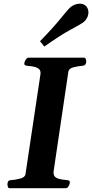

<svg xmlns="http://www.w3.org/2000/svg" viewBox="-20 -999 489 1019"><path d="M19.5 -20.5Q19.5 -30.3 23.4 -36.4Q27.3 -42.5 38.1 -43Q62 -44.4 87.4 -51.3Q112.8 -58.1 115.2 -74.2L194.3 -602.5Q195.3 -607.4 195.3 -610.8Q195.3 -627.9 183.1 -635.7Q170.9 -643.6 154.3 -646.2Q137.7 -648.9 124 -649.9Q108.9 -651.4 108.9 -660.2Q108.9 -661.6 109.4 -663.8Q109.9 -666 109.9 -668Q110.8 -673.3 117.2 -683.1Q123.5 -692.9 131.8 -692.9H425.8Q433.1 -692.9 435.5 -685.1Q438 -677.2 437.5 -671.4Q437 -651.4 418 -649.9Q393.1 -647.9 369.1 -641.6Q345.2 -635.3 342.8 -618.7L264.6 -90.3Q264.2 -84.5 264.2 -82Q264.2 -64.9 276.4 -57.1Q288.6 -49.3 305.2 -46.9Q321.8 -44.4 335.4 -43Q343.3 -42.5 346.9 -40.3Q350.6 -38.1 350.6 -31.7Q350.6 -29.8 349.6 -24.9Q349.1 -19.5 343.3 -9.8Q337.4 0 329.1 0H31.2Q24.4 0 22 -7.1Q19.5 -14.2 19.5 -20.5ZM215.3 -752 192.4 -780.3Q260.3 -849.6 301.3 -900.4Q342.3 -951.2 355.5 -961.9Q364.3 -969.2 377.4 -974.4Q390.6 -979.5 403.8 -979.5Q426.8 -979.5 439.5 -963.4Q449.2 -950.7 449.2 -933.6Q449.2 -918.5 442.4 -905Q435.5 -891.6 425.8 -883.3Q412.6 -872.6 355.7 -842Q298.8 -811.5 215.3 -752Z"/></svg>

Font: Gelasio SemiBold
Style: Italic
Weight: 600
Italic angle: -8.5°
Designer: Eben Sorkin
Foundry: Eben Sorkin
Version: Version 1.008